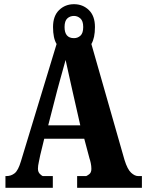

<svg xmlns="http://www.w3.org/2000/svg" viewBox="-20 -896 697 916"><path d="M6 0V-56H11Q33 -56 50 -69.5Q67 -83 80 -127L250 -686Q233 -714 233 -767Q233 -820 262 -848Q291 -876 333 -876Q375 -876 404 -848Q433 -820 433 -767Q433 -715 416 -686L574 -133Q588 -88 605.5 -72Q623 -56 639 -56H657V0H348V-56H391Q393 -56 404.5 -64Q416 -72 416 -90Q416 -104 413 -118Q410 -132 407 -140L382 -234H191L172 -156Q170 -144 165.5 -124.5Q161 -105 161 -91Q161 -75 171 -65.5Q181 -56 185 -56H232V0ZM333 -714Q351 -714 364 -726Q377 -738 377 -767Q377 -796 363.5 -808Q350 -820 333 -820Q314 -820 301 -808Q288 -796 288 -767Q288 -714 333 -714ZM210 -298H363L326 -461Q319 -492 309.5 -535Q300 -578 293 -610Q288 -592 280.5 -565Q273 -538 265.5 -511Q258 -484 253 -465Z"/></svg>

Font: Noto Serif Tamil ExtraCondensed Black
Style: Italic
Weight: 900
Width: 2
Italic angle: -12°
Designer: Indian Type Foundry, Tom Grace, and the Monotype Design Team
Foundry: Monotype Imaging Inc.
Version: Version 2.003; ttfautohint (v1.8.4.7-5d5b)